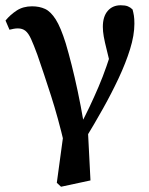

<svg xmlns="http://www.w3.org/2000/svg" viewBox="-20 -518 566 730"><path d="M196 177 227 -51 225 32Q201 -70 174 -154Q147 -238 122 -310Q108 -348 98 -370Q88 -392 76.5 -401Q65 -410 48 -410Q40 -410 32 -408.5Q24 -407 16 -405L1 -440Q19 -462 43.5 -478Q68 -494 102 -494Q130 -494 151.5 -484Q173 -474 192 -444Q211 -414 230 -353Q241 -316 252.5 -270.5Q264 -225 275.5 -171Q287 -117 298 -53L313 -47L324 168L212 192ZM306 7 282 -36Q303 -75 320.5 -112Q338 -149 354.5 -187.5Q371 -226 385 -266.5Q399 -307 413 -352L408 -237Q395 -292 386.5 -325.5Q378 -359 374.5 -379Q371 -399 371 -416Q371 -455 389.5 -476.5Q408 -498 439 -498Q456 -498 466 -494Q476 -490 484 -482Q487 -471 489 -459Q491 -447 491 -428Q491 -384 474.5 -331Q458 -278 431 -220.5Q404 -163 371.5 -105Q339 -47 306 7Z"/></svg>

Font: Source Serif 4 18pt SemiBold
Style: Regular
Weight: 600
Designer: Frank Grießhammer
Foundry: Adobe Systems Incorporated
Version: Version 4.004;hotconv 1.0.116;makeotfexe 2.5.65601